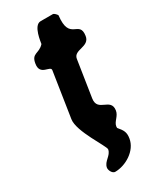

<svg xmlns="http://www.w3.org/2000/svg" viewBox="-222 -717 825 1007"><g transform="rotate(-30 190.5 -213.0)"><path d="M131 187C129 202 142 227 158 227C222 227 299 181 310 113C316 77 306 61 282 33C281 32 282 25 282 23C286 -4 317 -18 322 -50C333 -124 234 -88 246 -167L280 -387C288 -438 371 -407 380 -468C394 -561 293 -483 311 -633C309 -638 296 -653 288 -653H214C170 -653 160 -556 158 -547C123 -508 88 -533 79 -473C68 -405 143 -427 139 -400L97 -127C86 -58 188 88 185 106C179 142 137 150 131 187Z"/></g></svg>

Font: Asimov Print
Style: CIt
Weight: 500
Designer: Google
Version: Version 2.000980: 2014